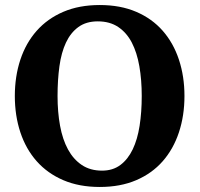

<svg xmlns="http://www.w3.org/2000/svg" viewBox="-20 -732 794 764"><path d="M386 -53Q429 -53 459 -75.5Q489 -98 508 -137.5Q527 -177 535.5 -231.5Q544 -286 544 -350Q544 -414 534.5 -468.5Q525 -523 504.5 -562.5Q484 -602 450.5 -624.5Q417 -647 369 -647Q323 -647 292 -624.5Q261 -602 242.5 -562.5Q224 -523 216.5 -468.5Q209 -414 209 -350Q209 -286 219 -231.5Q229 -177 250.5 -137.5Q272 -98 305.5 -75.5Q339 -53 386 -53ZM61 -205.5Q39 -272 39 -350Q39 -428 61 -494.5Q83 -561 126 -609.5Q169 -658 232 -685Q295 -712 377 -712Q459 -712 522 -685Q585 -658 627.5 -609.5Q670 -561 692 -494.5Q714 -428 714 -350Q714 -272 692 -205.5Q670 -139 627.5 -90.5Q585 -42 522 -15Q459 12 377 12Q295 12 232 -15Q169 -42 126 -90.5Q83 -139 61 -205.5Z"/></svg>

Font: PTSerif
Style: Bold
Weight: 700
Designer: A.Korolkova, O.Umpeleva, V.Yefimov
Foundry: ParaType Ltd
Version: Version 1.000W OFL; ttfautohint (v1.2) -l 8 -r 50 -G 200 -x 